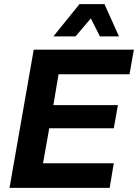

<svg xmlns="http://www.w3.org/2000/svg" viewBox="-20 -908 667 928"><path d="M26 0 143 -668H627L606 -549H263L238 -400H550L530 -288H218L188 -119H530L510 0ZM463 -732 419 -819 345 -732H238L364 -888H485L555 -732Z"/></svg>

Font: Celebes
Style: Bold Italic
Weight: 700
Italic angle: -10°
Designer: Anugrah Pasau
Foundry: Lafontype
Version: Version 1.000; ttfautohint (v1.8.4)